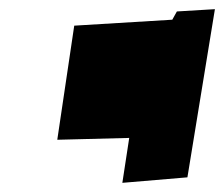

<svg xmlns="http://www.w3.org/2000/svg" viewBox="-20 -631 489 419"><path d="M142 -575 105 -326 262 -330 247 -232 389 -244 449 -611 366 -606 356 -588Z"/></svg>

Font: Corrode
Style: Ita
Weight: 400
Designer: Mew Too
Version: Version 0.532